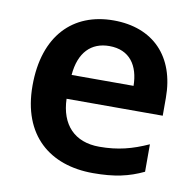

<svg xmlns="http://www.w3.org/2000/svg" viewBox="-68 -622 717 702"><g transform="rotate(10 291.0 -271.5)"><path d="M299 -553C149 -553 48 -453 48 -267C48 -82 161 10 321 10C401 10 453 -2 508 -28V-130C448 -103 396 -89 327 -89C235 -89 182 -145 179 -241H536V-307C536 -461 446 -553 299 -553ZM300 -458C376 -458 411 -405 412 -330H182C189 -415 233 -458 300 -458Z"/></g></svg>

Font: Noto Sans Thaana SemiBold
Style: Regular
Weight: 600
Designer: David Williams
Foundry: Google Inc.
Version: Version 3.001